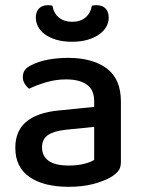

<svg xmlns="http://www.w3.org/2000/svg" viewBox="-20 -705 551 740"><path d="M245 -67Q280 -67 306 -74Q332 -81 343 -89V-216L234 -205Q188 -200 165 -184.5Q142 -169 142 -137Q142 -104 167 -85.5Q192 -67 245 -67ZM243 -482Q336 -482 391 -441.5Q446 -401 446 -314V-81Q446 -58 435.5 -45.5Q425 -33 407 -22Q381 -7 340 4Q299 15 245 15Q148 15 93.5 -23Q39 -61 39 -135Q39 -201 81.5 -236Q124 -271 204 -279L343 -293V-315Q343 -359 314.5 -379Q286 -399 235 -399Q195 -399 158 -388Q121 -377 92 -363Q82 -371 75 -382.5Q68 -394 68 -408Q68 -425 76.5 -436Q85 -447 103 -455Q131 -469 167 -475.5Q203 -482 243 -482ZM258 -621Q290 -621 309.5 -637.5Q329 -654 334 -683Q339 -684 343 -684.5Q347 -685 352 -685Q375 -685 387 -672Q399 -659 399 -637Q399 -619 390 -602.5Q381 -586 363 -573Q345 -560 318.5 -552Q292 -544 258 -544Q223 -544 196.5 -552Q170 -560 152.5 -573Q135 -586 126.5 -603Q118 -620 118 -637Q118 -659 130 -672Q142 -685 165 -685Q170 -685 174 -684.5Q178 -684 182 -683Q187 -654 207 -637.5Q227 -621 258 -621Z"/></svg>

Font: Baloo Chettan 2 Medium
Style: Regular
Weight: 500
Designer: Maithili Shingre, Unnati Kotecha and Ek Type
Foundry: Ek Type
Version: Version 1.640;hotconv 1.0.111;makeotfexe 2.5.65597; ttfautoh